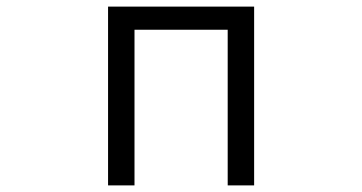

<svg xmlns="http://www.w3.org/2000/svg" viewBox="-20 -561 1096 581"><path d="M387 0H307V-541H749V0H669V-471H387Z"/></svg>

Font: PlemolJP
Style: Regular
Weight: 400
Monospace: yes
Version: v2.0.4; ttfautohint (v1.8.4.7-5d5b-dirty) -l 6 -r 45 -G 200 